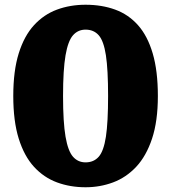

<svg xmlns="http://www.w3.org/2000/svg" viewBox="-20 -780 722 810"><path d="M36 -375Q36 -269 59 -195.2Q82 -121.5 123.5 -76.2Q165 -31 220.5 -10.5Q276 10 341 10Q402 10 457 -10.5Q512 -31 554.5 -76.2Q597 -121.5 621.5 -195.2Q646 -269 646 -375Q646 -481 624.2 -554.8Q602.5 -628.5 562.2 -673.8Q522 -719 465.8 -739.5Q409.5 -760 341 -760Q276 -760 220.5 -739.5Q165 -719 123.5 -673.8Q82 -628.5 59 -554.8Q36 -481 36 -375ZM246 -375Q246 -486 256.5 -546.8Q267 -607.5 288 -631.2Q309 -655 341 -655Q375.5 -655 396.5 -631.2Q417.5 -607.5 426.8 -546.8Q436 -486 436 -375Q436 -264 426.8 -203.2Q417.5 -142.5 396.5 -118.8Q375.5 -95 341 -95Q309 -95 288 -118.8Q267 -142.5 256.5 -203.2Q246 -264 246 -375Z"/></svg>

Font: Besley Black
Style: Regular
Weight: 900
Designer: Owen Earl
Foundry: indestructible type*
Version: Version 2.001